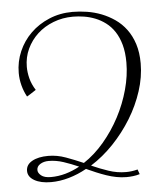

<svg xmlns="http://www.w3.org/2000/svg" viewBox="-48 -675 607 721"><g transform="rotate(-5 255.0 -314.0)"><path d="M116.2 -2Q77.6 -2 53.7 -15.6Q29.8 -29.3 29.8 -51.8Q29.8 -75.2 53 -88.1Q76.2 -101.1 113.8 -101.1Q147 -101.1 179.9 -89.1Q212.9 -77.1 245.1 -63Q286.6 -90.3 321.8 -131.8Q356.9 -173.3 382.6 -221.9Q408.2 -270.5 422.6 -323Q437 -375.5 437 -424.8Q437 -462.9 429 -491.9Q420.9 -521 407 -542Q393.1 -563 374.5 -576.9Q356 -590.8 335.4 -598.9Q314.9 -606.9 293.5 -610.4Q272 -613.8 252 -613.8Q212.4 -613.8 177.7 -600.3Q143.1 -586.9 117.7 -563.5Q92.3 -540 77.6 -508.5Q63 -477.1 63 -440.9Q63 -419.9 68.8 -397.2Q74.7 -374.5 88.9 -352.1Q85 -349.6 79.1 -345.7Q73.2 -341.8 67.9 -338.4Q61.5 -334 54.2 -330.1Q43 -350.6 36.9 -373.8Q30.8 -397 30.8 -420.9Q30.8 -463.4 47.4 -501.7Q64 -540 93.5 -568.8Q123 -597.7 163.6 -614.7Q204.1 -631.8 252 -631.8Q278.3 -631.8 306.2 -627.4Q334 -623 360.4 -612.8Q386.7 -602.5 410.4 -586.2Q434.1 -569.8 451.9 -545.9Q469.7 -522 480 -490Q490.2 -458 490.2 -417Q490.2 -365.7 473.1 -313Q456.1 -260.3 426.3 -211.7Q396.5 -163.1 356.7 -121.3Q316.9 -79.6 271 -50.8Q302.7 -36.6 334.7 -25.9Q366.7 -15.1 399.9 -15.1Q421.9 -15.1 443.8 -21L450.2 -2.9Q437.5 1 424.8 2.4Q412.1 3.9 399.9 3.9Q380.9 3.9 362.1 0.2Q343.3 -3.4 324.7 -9.8Q306.2 -16.1 287.6 -23.9Q269 -31.7 251 -40Q218.8 -22 184.3 -12Q149.9 -2 116.2 -2ZM117.2 -21Q145.5 -21 172.9 -28.8Q200.2 -36.6 226.1 -50.8Q197.3 -63.5 169.2 -72.8Q141.1 -82 113.8 -82Q95.2 -82 82 -73.7Q68.8 -65.4 68.8 -51.8Q68.8 -40.5 80.8 -30.8Q92.8 -21 117.2 -21Z"/></g></svg>

Font: Clicker Script
Style: Regular
Weight: 400
Designer: Astigmatic (AOETI)
Foundry: Astigmatic (AOETI)
Version: Version 1.000